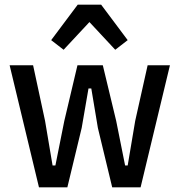

<svg xmlns="http://www.w3.org/2000/svg" viewBox="-20 -798 763 818"><path d="M21 -520H121L172 -283L204 -93H216L254 -283L310 -520H418L475 -283L513 -93H524L556 -283L609 -520H704L579 0H458L397 -253L369 -421H357L328 -253L267 0H146ZM411 -778 524 -627 471 -586 361 -704 251 -586 198 -627 311 -778Z"/></svg>

Font: IBM Plex Sans Condensed Medium
Style: Regular
Weight: 500
Width: 3
Designer: Mike Abbink, Paul van der Laan, Pieter van Rosmalen
Foundry: Bold Monday
Version: Version 1.3